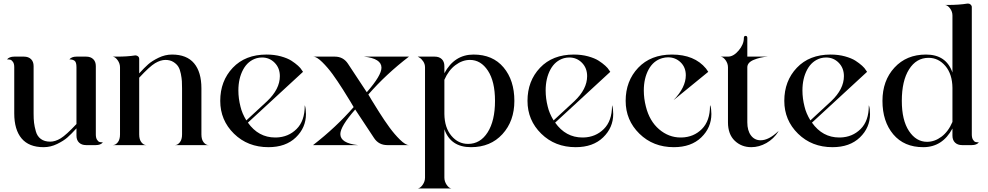

<svg xmlns="http://www.w3.org/2000/svg" viewBox="-20 -820 5581 1085"><path d="M521.5 -60.5Q521.5 -41 528.3 -30.3Q535.2 -19.5 542.5 -17.6Q549.8 -15.6 561.5 -15.6Q548.8 0 521.5 0H466.8Q441.4 0 426.8 -14.2Q412.1 -28.3 412.1 -53.7V-94.7Q382.8 -62.5 361.3 -43.5Q339.8 -24.4 302.7 -6.3Q265.6 11.7 226.6 11.7Q143.6 11.7 102.1 -37.6Q60.5 -86.9 60.5 -179.7V-440.4Q60.5 -460 53.2 -470.2Q45.9 -480.5 38.6 -482.4Q31.2 -484.4 19.5 -484.4Q33.2 -500 60.5 -500H115.2Q140.6 -500 155.3 -485.8Q169.9 -471.7 169.9 -446.3V-191.4V-177.7Q169.9 -147.5 172.4 -126.5Q174.8 -105.5 182.6 -77.6Q190.4 -49.8 210.9 -34.7Q231.4 -19.5 263.7 -19.5Q292 -19.5 322.8 -38.1Q353.5 -56.6 412.1 -119.1V-440.4Q412.1 -468.8 401.4 -476.6Q390.6 -484.4 372.1 -484.4Q384.8 -500 412.1 -500H466.8Q492.2 -500 506.8 -485.8Q521.5 -471.7 521.5 -446.3Z M1118.2 -60.5Q1118.2 -31.2 1130.9 -15.6Q1143.6 0 1159.2 0H968.8Q983.4 0 996.1 -15.6Q1008.8 -31.2 1008.8 -60.5V-305.7V-320.3Q1008.8 -344.7 1007.8 -361.3Q1006.8 -377.9 1002 -402.8Q997.1 -427.7 987.8 -442.9Q978.5 -458 960 -469.7Q941.4 -481.4 915 -481.4Q887.7 -481.4 856.4 -462.9Q825.2 -444.3 766.6 -380.9V-60.5Q766.6 -31.2 779.3 -15.6Q792 0 806.6 0H617.2Q632.8 0 645.5 -15.6Q658.2 -31.2 658.2 -60.5V-439.5Q658.2 -460.9 645 -479.5Q631.8 -498 617.2 -500H641.6Q700.2 -500 743.2 -506.8H746.1Q753.9 -506.8 760.3 -501.5Q766.6 -496.1 766.6 -488.3V-405.3Q795.9 -437.5 817.4 -456.5Q838.9 -475.6 876 -493.7Q913.1 -511.7 952.1 -511.7Q1035.2 -511.7 1076.7 -462.4Q1118.2 -413.1 1118.2 -320.3Z M1703.1 -223.6Q1709 -205.1 1709 -175.8Q1709 -98.6 1651.9 -43.5Q1594.7 11.7 1497.1 11.7Q1379.9 11.7 1302.2 -64.5Q1224.6 -140.6 1224.6 -250Q1224.6 -362.3 1295.4 -437Q1366.2 -511.7 1486.3 -511.7Q1530.3 -511.7 1567.4 -501.5Q1604.5 -491.2 1626.5 -477.1Q1648.4 -462.9 1664.1 -448.7Q1679.7 -434.6 1685.5 -423.8L1692.4 -414.1L1380.9 -127Q1440.4 -43 1535.2 -43H1541Q1609.4 -44.9 1655.8 -90.8Q1702.1 -136.7 1702.1 -221.7V-223.6ZM1430.7 -491.2Q1380.9 -476.6 1354 -426.8Q1327.1 -377 1327.1 -308.6Q1327.1 -263.7 1338.9 -217.8Q1347.7 -179.7 1372.1 -139.6L1489.3 -248Q1561.5 -316.4 1561.5 -389.6Q1561.5 -435.5 1532.2 -465.3Q1502.9 -495.1 1460.9 -495.1Q1445.3 -495.1 1430.7 -491.2Z M2061.5 -286.1Q2068.4 -274.4 2079.6 -255.4Q2090.8 -236.3 2122.1 -187Q2153.3 -137.7 2181.2 -99.6Q2209 -61.5 2240.2 -30.8Q2271.5 0 2291 0H2168.9Q2120.1 0 2093.8 -40L1987.3 -201.2Q1903.3 -105.5 1903.3 -62.5Q1903.3 -10.7 2002.9 0H1749Q1878.9 -100.6 1978.5 -214.8Q1971.7 -226.6 1960.4 -245.6Q1949.2 -264.6 1918 -314Q1886.7 -363.3 1859.4 -400.9Q1832 -438.5 1800.8 -469.2Q1769.5 -500 1750 -500H1872.1Q1919.9 -500 1946.3 -460L2052.7 -298.8Q2135.7 -393.6 2135.7 -437.5Q2135.7 -489.3 2037.1 -500H2291Q2161.1 -400.4 2061.5 -286.1Z M2886.7 -250Q2886.7 -135.7 2819.3 -62Q2752 11.7 2641.6 11.7Q2526.4 11.7 2491.2 -89.8V183.6Q2491.2 205.1 2503.9 224.1Q2516.6 243.2 2531.2 245.1H2340.8Q2355.5 243.2 2368.7 224.1Q2381.8 205.1 2381.8 183.6V-439.5Q2381.8 -458 2371.6 -473.1Q2361.3 -488.3 2350.6 -494.1L2340.8 -500H2381.8H2436.5Q2461.9 -500 2476.6 -485.8Q2491.2 -471.7 2491.2 -446.3V-406.2Q2547.9 -511.7 2656.2 -511.7Q2764.6 -511.7 2825.7 -439Q2886.7 -366.2 2886.7 -250ZM2625 -6.8Q2694.3 -6.8 2735.8 -72.3Q2777.3 -137.7 2777.3 -250Q2777.3 -359.4 2737.3 -420.4Q2697.3 -481.4 2635.7 -481.4Q2592.8 -481.4 2553.7 -452.1Q2514.6 -422.9 2491.2 -369.1V-175.8Q2492.2 -98.6 2530.8 -52.7Q2569.3 -6.8 2625 -6.8Z M3439.5 -223.6Q3445.3 -205.1 3445.3 -175.8Q3445.3 -98.6 3388.2 -43.5Q3331.1 11.7 3233.4 11.7Q3116.2 11.7 3038.6 -64.5Q2960.9 -140.6 2960.9 -250Q2960.9 -362.3 3031.7 -437Q3102.5 -511.7 3222.7 -511.7Q3266.6 -511.7 3303.7 -501.5Q3340.8 -491.2 3362.8 -477.1Q3384.8 -462.9 3400.4 -448.7Q3416 -434.6 3421.9 -423.8L3428.7 -414.1L3117.2 -127Q3176.8 -43 3271.5 -43H3277.3Q3345.7 -44.9 3392.1 -90.8Q3438.5 -136.7 3438.5 -221.7V-223.6ZM3167 -491.2Q3117.2 -476.6 3090.3 -426.8Q3063.5 -377 3063.5 -308.6Q3063.5 -263.7 3075.2 -217.8Q3084 -179.7 3108.4 -139.6L3225.6 -248Q3297.9 -316.4 3297.9 -389.6Q3297.9 -435.5 3268.6 -465.3Q3239.3 -495.1 3197.3 -495.1Q3181.6 -495.1 3167 -491.2Z M3994.1 -223.6Q4000 -205.1 4000 -175.8Q4000 -98.6 3942.9 -43.5Q3885.7 11.7 3788.1 11.7Q3670.9 11.7 3593.3 -64.5Q3515.6 -140.6 3515.6 -250Q3515.6 -362.3 3586.4 -437Q3657.2 -511.7 3777.3 -511.7Q3904.3 -511.7 3969.7 -432.6Q3982.4 -414.1 3982.4 -414.1L3786.1 -253.9Q3855.5 -326.2 3855.5 -394.5Q3855.5 -439.5 3826.2 -467.8Q3796.9 -496.1 3754.9 -496.1Q3739.3 -496.1 3721.7 -491.2Q3671.9 -476.6 3645 -426.8Q3618.2 -377 3618.2 -308.6Q3618.2 -263.7 3629.9 -217.8Q3650.4 -135.7 3704.6 -89.4Q3758.8 -43 3826.2 -43H3832Q3900.4 -44.9 3946.3 -90.8Q3992.2 -136.7 3992.2 -221.7V-223.6Z M4377.9 -78.1 4378.9 -77.1Q4352.5 -35.2 4311 -11.7Q4269.5 11.7 4225.6 11.7Q4169.9 11.7 4131.8 -24.9Q4093.8 -61.5 4093.8 -128.9V-439.5Q4093.8 -460.9 4080.6 -479.5Q4067.4 -498 4052.7 -500H4093.8Q4125 -500 4154.3 -534.7Q4183.6 -569.3 4183.6 -605.5Q4183.6 -617.2 4193.4 -617.2Q4203.1 -617.2 4203.1 -605.5V-500H4318.4Q4276.4 -497.1 4239.7 -481.9Q4203.1 -466.8 4203.1 -439.5V-128.9Q4203.1 -82 4223.6 -54.7Q4244.1 -27.3 4278.3 -27.3Q4324.2 -27.3 4377.9 -78.1Z M4890.6 -223.6Q4896.5 -205.1 4896.5 -175.8Q4896.5 -98.6 4839.4 -43.5Q4782.2 11.7 4684.6 11.7Q4567.4 11.7 4489.7 -64.5Q4412.1 -140.6 4412.1 -250Q4412.1 -362.3 4482.9 -437Q4553.7 -511.7 4673.8 -511.7Q4717.8 -511.7 4754.9 -501.5Q4792 -491.2 4814 -477.1Q4835.9 -462.9 4851.6 -448.7Q4867.2 -434.6 4873 -423.8L4879.9 -414.1L4568.4 -127Q4627.9 -43 4722.7 -43H4728.5Q4796.9 -44.9 4843.3 -90.8Q4889.6 -136.7 4889.6 -221.7V-223.6ZM4618.2 -491.2Q4568.4 -476.6 4541.5 -426.8Q4514.6 -377 4514.6 -308.6Q4514.6 -263.7 4526.4 -217.8Q4535.2 -179.7 4559.6 -139.6L4676.8 -248Q4749 -316.4 4749 -389.6Q4749 -435.5 4719.7 -465.3Q4690.4 -495.1 4648.4 -495.1Q4632.8 -495.1 4618.2 -491.2Z M5471.7 -60.5Q5471.7 -41 5478.5 -30.3Q5485.4 -19.5 5492.7 -17.6Q5500 -15.6 5511.7 -15.6Q5499 0 5471.7 0H5417Q5391.6 0 5377 -14.2Q5362.3 -28.3 5362.3 -53.7V-93.8Q5305.7 11.7 5197.3 11.7Q5088.9 11.7 5027.8 -61Q4966.8 -133.8 4966.8 -250Q4966.8 -364.3 5034.7 -438Q5102.5 -511.7 5212.9 -511.7Q5327.1 -511.7 5362.3 -410.2V-732.4Q5362.3 -753.9 5349.1 -772Q5335.9 -790 5321.3 -792H5335.9Q5399.4 -792 5447.3 -799.8H5451.2Q5459 -799.8 5465.3 -793.9Q5471.7 -788.1 5471.7 -780.3ZM5218.8 -18.6Q5261.7 -18.6 5300.3 -47.4Q5338.9 -76.2 5362.3 -130.9V-324.2Q5361.3 -401.4 5322.3 -447.3Q5283.2 -493.2 5227.5 -493.2Q5158.2 -493.2 5117.2 -428.2Q5076.2 -363.3 5076.2 -250Q5076.2 -140.6 5116.7 -79.6Q5157.2 -18.6 5218.8 -18.6Z"/></svg>

Font: Olivea
Style: LigaturesFont
Weight: 400
Designer: Achmad Aprilia Pratama
Version: Version 001.000